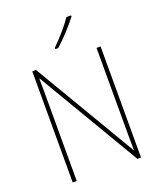

<svg xmlns="http://www.w3.org/2000/svg" viewBox="-169 -1055 966 1159"><g transform="rotate(-20 313.5 -475.5)"><path d="M430 -944V-951H400C369 -905 316 -845 271 -801V-792H289C337 -834 395 -898 430 -944ZM533 0V-714H507V-200C507 -160 507 -107 508 -58H506L118 -714H94V0H120V-519C120 -573 120 -612 119 -658H121L510 0Z"/></g></svg>

Font: Noto Sans Sinhala SemiCondensed Thin
Style: Regular
Weight: 100
Width: 4
Designer: Jelle Bosma - Monotype Design Team
Foundry: Monotype Imaging Inc.
Version: Version 2.006